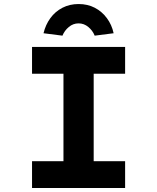

<svg xmlns="http://www.w3.org/2000/svg" viewBox="-20 -933 781 953"><path d="M139 0V-133H295V-567H139V-700H601V-567H445V-133H601V0ZM290 -756 196 -768Q206 -810 230 -843Q254 -876 290 -894.5Q326 -913 370 -913Q415 -913 450.5 -894.5Q486 -876 510.5 -843Q535 -810 544 -768L450 -756Q440 -781 418.5 -799Q397 -817 370 -817Q343 -817 321.5 -799Q300 -781 290 -756Z"/></svg>

Font: Lexend Giga SemiBold
Style: Regular
Weight: 600
Designer: Bonnie Shaver-Troup, Thomas Jockin
Foundry: Lexend
Version: Version 1.007